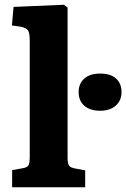

<svg xmlns="http://www.w3.org/2000/svg" viewBox="-20 -789 531 807"><path d="M31 -2V-74L76 -82Q94 -85 99.5 -94Q105 -103 105 -131V-616Q105 -650 98 -661Q91 -672 66 -677L30 -682L37 -760L249 -769L264 -757V-129Q264 -105 269 -95Q274 -85 295 -81L338 -73V-2ZM401.2 -323.5Q358.6 -323.5 334.6 -344.4Q310.5 -365.2 310.5 -402.1Q310.5 -437.3 334.1 -458.5Q357.7 -479.8 401.2 -479.8Q444.6 -479.8 467.7 -459Q490.8 -438.2 490.8 -402.1Q490.8 -366.1 466.3 -344.8Q441.8 -323.5 401.2 -323.5Z"/></svg>

Font: Literata 12pt
Style: Bold
Weight: 700
Designer: Latin by Veronika Burian and Jose Scaglione. Greek by Irene Vlachou. Cyrillic by Vera Evstafieva.
Foundry: TypeTogether
Version: Version 3.002